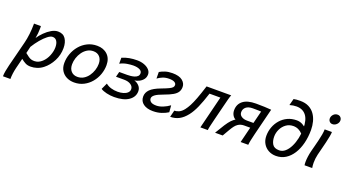

<svg xmlns="http://www.w3.org/2000/svg" viewBox="-67 -1392 4136 2308"><g transform="rotate(20 2001.5 -237.5)"><path d="M105 234.4H9.8Q9.8 204.1 17.1 164.1Q24.4 124 34.2 85.4L114.7 -231.9Q128.9 -287.1 136.5 -352.8Q144 -418.5 144 -474.1V-488.3H231.9Q232.9 -481.9 232.9 -474.6Q232.9 -467.3 232.9 -459Q232.9 -429.7 229.7 -395.5Q226.6 -361.3 220.7 -332Q247.1 -371.6 285.4 -409.9Q323.7 -448.2 366.7 -473.1Q409.7 -498 449.2 -498Q515.6 -498 547.1 -451.4Q578.6 -404.8 578.6 -332Q578.6 -243.7 538.6 -166.5Q498.5 -89.4 437 -41.5Q401.4 -13.7 361.3 -0.7Q321.3 12.2 280.8 12.2Q241.7 12.2 213.4 -2.7Q185.1 -17.6 156.2 -41.5L124.5 85.4Q105 166 105 234.4ZM198.7 -210.9 178.2 -124.5Q206.1 -101.6 224.9 -88.9Q243.7 -76.2 260.7 -71Q277.8 -65.9 300.3 -65.9Q329.1 -65.9 353.3 -77.1Q377.4 -88.4 397.9 -107.4Q438.5 -145 460.9 -200.9Q483.4 -256.8 483.4 -307.6Q483.4 -356.4 464.8 -385.7Q446.3 -415 410.2 -415Q383.8 -415 347.2 -386.7Q310.5 -358.4 271.5 -312Q232.4 -265.6 198.7 -210.9Z M647.9 -168Q647.9 -229 669.4 -287.8Q690.9 -346.7 730.7 -394Q770.5 -441.4 826.2 -469.7Q881.8 -498 950.2 -498Q1032.2 -498 1083.3 -449.5Q1134.3 -400.9 1134.3 -316.4Q1134.3 -255.4 1113.3 -196.8Q1092.3 -138.2 1053 -91.1Q1013.7 -43.9 959 -15.9Q904.3 12.2 837.4 12.2Q782.7 12.2 740 -9.5Q697.3 -31.2 672.6 -71.5Q647.9 -111.8 647.9 -168ZM930.7 -420.9Q887.7 -420.9 852.8 -399.7Q817.9 -378.4 793 -343.5Q768.1 -308.6 754.6 -267.1Q741.2 -225.6 741.2 -185.5Q741.2 -129.4 771.2 -96.9Q801.3 -64.5 851.6 -64.5Q895 -64.5 929.9 -85.4Q964.8 -106.4 989.5 -141.1Q1014.2 -175.8 1027.6 -217Q1041 -258.3 1041 -298.3Q1041 -355.5 1011.2 -388.2Q981.4 -420.9 930.7 -420.9Z M1349.1 12.2Q1299.8 12.2 1252.4 1.2Q1205.1 -9.8 1176.3 -28.8L1213.9 -109.9Q1243.7 -85.4 1283 -73.7Q1322.3 -62 1367.7 -62Q1406.7 -62 1439.5 -71.8Q1472.2 -81.5 1491.9 -100.3Q1511.7 -119.1 1511.7 -147Q1511.7 -180.2 1479 -202.6Q1446.3 -225.1 1391.1 -225.1H1288.6L1305.7 -292H1408.2Q1425.3 -292 1449.5 -294.2Q1473.6 -296.4 1497.1 -303.5Q1520.5 -310.5 1536.1 -325Q1551.8 -339.4 1551.8 -364.3Q1551.8 -392.6 1520.5 -408Q1489.3 -423.3 1438.5 -423.3Q1406.2 -423.3 1360.4 -415.8Q1314.5 -408.2 1271 -385.3V-461.9Q1315.9 -481 1362.8 -489.5Q1409.7 -498 1459.5 -498Q1511.7 -498 1552.7 -482.7Q1593.8 -467.3 1617.7 -440.9Q1641.6 -414.6 1641.6 -381.8Q1641.6 -346.2 1622.3 -320.3Q1603 -294.4 1573 -278.8Q1543 -263.2 1510.7 -258.3Q1544.4 -251 1572.5 -221.9Q1600.6 -192.9 1600.6 -152.3Q1600.6 -79.1 1534.7 -33.4Q1468.8 12.2 1349.1 12.2Z M1753.4 -370.6 1752.4 -454.6Q1781.2 -471.7 1820.8 -484.9Q1860.4 -498 1913.6 -498Q1999.5 -498 2041.5 -464.1Q2083.5 -430.2 2083.5 -382.8Q2083.5 -346.2 2066.7 -318.6Q2049.8 -291 2010.5 -268.1Q1971.2 -245.1 1903.8 -220.7Q1828.6 -193.8 1798.6 -170.9Q1768.6 -147.9 1768.6 -124Q1768.6 -98.6 1790.3 -81.5Q1812 -64.5 1861.3 -64.5Q1900.4 -64.5 1944.8 -82.3Q1989.3 -100.1 2029.3 -129.4L2036.6 -43Q2002.4 -20.5 1953.4 -4.2Q1904.3 12.2 1844.7 12.2Q1768.6 12.2 1722.7 -21Q1676.8 -54.2 1676.8 -114.3Q1676.8 -165 1716.1 -204.6Q1755.4 -244.1 1847.7 -278.3Q1906.2 -300.3 1937 -315.2Q1967.8 -330.1 1979 -343Q1990.2 -356 1990.2 -372.6Q1990.2 -394 1967.8 -407.5Q1945.3 -420.9 1898.9 -420.9Q1853.5 -420.9 1817.6 -406.5Q1781.7 -392.1 1753.4 -370.6Z M2553.7 -418.5H2414.6Q2378.9 -306.6 2345.5 -231Q2312 -155.3 2272.9 -105.5Q2227.5 -47.9 2177.2 -21.5Q2127 4.9 2064.9 4.9L2086.4 -81.5Q2114.7 -81.5 2145.5 -95.2Q2176.3 -108.9 2205.1 -146Q2227.5 -174.8 2248.5 -214.6Q2269.5 -254.4 2294.2 -319.3Q2318.8 -384.3 2351.6 -488.3H2666.5Q2657.7 -468.3 2647.9 -431.2Q2638.2 -394 2626 -344.7L2575.7 -143.6Q2562 -88.4 2554 -53.5Q2545.9 -18.6 2544.9 0H2449.7Z M3014.6 -201.2H2936.5Q2892.1 -201.2 2858.9 -178.2Q2838.9 -164.6 2822.3 -142.8Q2805.7 -121.1 2785.6 -86.9Q2765.6 -52.7 2735.4 0H2637.7Q2680.7 -73.2 2711.2 -120.4Q2741.7 -167.5 2766.1 -192.9Q2774.9 -202.1 2789.6 -214.6Q2804.2 -227.1 2814.9 -231.9Q2789.1 -246.1 2774.7 -273.2Q2760.3 -300.3 2760.3 -333Q2760.3 -410.2 2816.2 -453.9Q2872.1 -497.6 2981.4 -497.6Q3037.6 -497.6 3091.1 -495.6Q3144.5 -493.7 3177.2 -490.2L3091.3 -146Q3079.1 -96.7 3071.3 -58.3Q3063.5 -20 3062.5 0H2964.8ZM2948.2 -268.1H3031.2L3071.3 -428.2Q3060.1 -429.2 3039.3 -429.7Q3018.6 -430.2 2997.6 -430.4Q2976.6 -430.7 2964.4 -430.7Q2907.7 -430.7 2877.9 -405.5Q2848.1 -380.4 2848.1 -340.8Q2848.1 -306.6 2877 -287.4Q2905.8 -268.1 2948.2 -268.1Z M3363.8 -618.2 3386.2 -703.1Q3403.8 -707 3423.6 -708.7Q3443.4 -710.4 3470.2 -710.4Q3535.2 -710.4 3581.1 -686.8Q3627 -663.1 3655.5 -622.6Q3684.1 -582 3697.5 -530.8Q3710.9 -479.5 3710.9 -424.3Q3710.9 -333.5 3690.9 -254.2Q3670.9 -174.8 3632.8 -115Q3594.7 -55.2 3540.8 -21.5Q3486.8 12.2 3418.5 12.2Q3364.7 12.2 3321.8 -11.7Q3278.8 -35.6 3254.2 -78.1Q3229.5 -120.6 3229.5 -176.3Q3229.5 -234.9 3249.3 -288.6Q3269 -342.3 3306.2 -384.8Q3343.3 -427.2 3395.3 -451.7Q3447.3 -476.1 3511.7 -476.1Q3552.2 -476.1 3587.6 -456.5Q3623 -437 3648.7 -407.2Q3674.3 -377.4 3685.5 -346.2L3640.6 -298.8Q3632.8 -323.2 3612.3 -345.9Q3591.8 -368.7 3562.3 -383.1Q3532.7 -397.5 3497.1 -397.5Q3443.8 -397.5 3404.3 -368.4Q3364.7 -339.4 3343 -293.9Q3321.3 -248.5 3321.3 -199.7Q3321.3 -142.1 3345.5 -103.3Q3369.6 -64.5 3433.1 -64.5Q3474.6 -64.5 3508.5 -94Q3542.5 -123.5 3567.1 -173.1Q3591.8 -222.7 3605 -283.9Q3618.2 -345.2 3618.2 -408.7Q3618.2 -521 3574.7 -576.4Q3531.2 -631.8 3451.2 -631.8Q3408.2 -631.8 3363.8 -618.2Z M3875 -633.3Q3875 -662.1 3896.5 -685.1Q3918 -708 3949.2 -708Q3973.1 -708 3988.3 -691.9Q4003.4 -675.8 4003.4 -653.3Q4003.4 -624.5 3980.7 -601.8Q3958 -579.1 3926.8 -579.1Q3903.8 -579.1 3889.4 -595.2Q3875 -611.3 3875 -633.3ZM3862.3 -488.3H3955.1Q3955.1 -466.8 3948.2 -429.9Q3941.4 -393.1 3930.9 -348.9Q3920.4 -304.7 3909.2 -261.7L3887.2 -174.3Q3880.9 -148.9 3877.7 -120.8Q3874.5 -92.8 3874.5 -66.4Q3874.5 -47.9 3876.2 -30.8Q3877.9 -13.7 3880.4 0H3782.7Q3779.3 -16.6 3779.3 -42.5Q3779.3 -73.7 3784.7 -112.5Q3790 -151.4 3799.8 -189.5L3818.8 -262.2Q3828.6 -299.3 3838.6 -341.1Q3848.6 -382.8 3855.5 -421.6Q3862.3 -460.4 3862.3 -488.3Z"/></g></svg>

Font: Andika
Style: Italic
Weight: 400
Italic angle: -14°
Designer: Victor Gaultney, Annie Olsen, Julie Remington, Don Collingsworth, Eric Hays, Becca Hirsbrunner
Foundry: SIL International
Version: Version 6.101